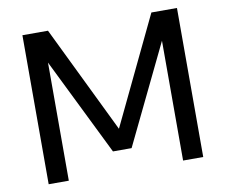

<svg xmlns="http://www.w3.org/2000/svg" viewBox="-80 -840 1104 939"><g transform="rotate(-10 472.0 -370.0)"><path d="M88 0V-740H215L473.5 -207.5L728.5 -740H855.5V0H755.5V-595L518 -103.5H425.5L188 -586.5V0Z"/></g></svg>

Font: Encode Sans Semi Expanded Medium
Style: Regular
Weight: 500
Width: 6
Designer: Multiple Designers
Foundry: Impallari Type
Version: Version 3.000; ttfautohint (v1.8.3) -l 8 -r 50 -G 200 -x 14 